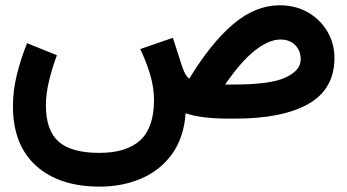

<svg xmlns="http://www.w3.org/2000/svg" viewBox="-20 -443 1297 717"><path d="M192.4 -236.8Q175.3 -190.4 163.3 -141.8Q151.4 -93.3 151.4 -49.3Q151.4 43.5 198.7 85.7Q246.1 127.9 350.6 127.9Q452.6 127.9 503.7 80.8Q554.7 33.7 555.2 -68.4Q555.2 -116.7 540.3 -165.8Q525.4 -214.8 503.9 -259.8L625.5 -301.8L660.6 -193.4Q672.4 -158.2 687 -149.4Q768.1 -283.2 851.3 -353.3Q934.6 -423.3 1024.4 -423.3Q1083 -423.3 1129.2 -397.2Q1175.3 -371.1 1202.1 -326.2Q1229 -281.2 1229 -225.6Q1228.5 -109.9 1131.6 -54.9Q1034.7 0 857.9 0H833Q731.4 0 673.3 -20Q666.5 71.3 622.6 132.1Q578.6 192.9 508.3 223.4Q438 253.9 352.1 253.9Q201.2 253.9 114.7 176Q28.3 98.1 28.3 -46.9Q28.3 -105 43.2 -165Q58.1 -225.1 81.1 -281.7ZM856 -127.4Q990.7 -127.4 1046.9 -153.8Q1103 -180.2 1103 -221.2Q1103 -253.4 1082.5 -274.4Q1062 -295.4 1027.3 -295.4Q983.9 -295.4 931.6 -254.2Q879.4 -212.9 820.8 -127.4Z"/></svg>

Font: Vazir
Style: Bold
Weight: 700
Designer: Saber Rastikerdar
Foundry: Saber Rastikerdar
Version: Version 30.0.0